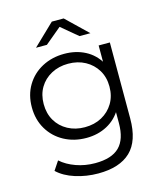

<svg xmlns="http://www.w3.org/2000/svg" viewBox="-133 -828 951 1125"><g transform="rotate(-15 342.5 -266.0)"><path d="M323 199Q251 199 185 178Q119 157 78 118L114 64Q151 97 205.5 116.5Q260 136 321 136Q421 136 468 89.5Q515 43 515 -55V-186L525 -276L518 -366V-525H586V-64Q586 72 519.5 135.5Q453 199 323 199ZM310 -20Q235 -20 175 -52.5Q115 -85 80.5 -143Q46 -201 46 -276Q46 -351 80.5 -408.5Q115 -466 175 -498Q235 -530 310 -530Q380 -530 436 -501Q492 -472 525 -415Q558 -358 558 -276Q558 -194 525 -137Q492 -80 436 -50Q380 -20 310 -20ZM317 -83Q375 -83 420 -107.5Q465 -132 491 -175.5Q517 -219 517 -276Q517 -333 491 -376Q465 -419 420 -443.5Q375 -468 317 -468Q260 -468 214.5 -443.5Q169 -419 143.5 -376Q118 -333 118 -276Q118 -219 143.5 -175.5Q169 -132 214.5 -107.5Q260 -83 317 -83ZM160 -607 289 -731H361L490 -607H424L297 -713H353L226 -607Z"/></g></svg>

Font: Montserrat Thin
Style: Regular
Weight: 400
Version: Version 9.000